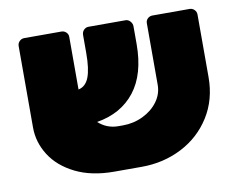

<svg xmlns="http://www.w3.org/2000/svg" viewBox="-67 -660 940 758"><g transform="rotate(-10 402.5 -280.5)"><path d="M764 -544V-293Q764 -203 720.5 -134Q677 -65 603.5 -27.5Q530 10 443 10H333Q242 10 177.5 -22Q113 -54 80 -106Q47 -158 47 -217V-544Q47 -555 55 -563Q63 -571 74 -571H223Q234 -571 242 -563.5Q250 -556 250 -545V-335V-334Q279 -340 292 -373Q305 -406 305 -471V-542Q305 -555 313 -563Q321 -571 332 -571H480Q491 -571 499 -562Q507 -553 507 -542V-471Q507 -350 452.5 -280.5Q398 -211 300 -195Q334 -164 380 -164H398Q441 -164 478.5 -182Q516 -200 538.5 -230.5Q561 -261 561 -298V-545Q561 -556 569 -563.5Q577 -571 588 -571H737Q748 -571 756 -563Q764 -555 764 -544Z"/></g></svg>

Font: Rubik
Style: Regular
Weight: 900
Designer: Hubert & Fischer
Foundry: Hubert & Fischer
Version: Version 1.100